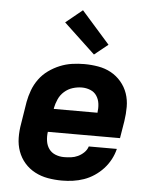

<svg xmlns="http://www.w3.org/2000/svg" viewBox="-54 -817 709 872"><g transform="rotate(5 300.0 -381.5)"><path d="M261 8Q228 8 196.5 2.5Q165 -3 137.5 -17.5Q110 -32 90 -55Q70 -78 59.5 -107Q49 -136 48.5 -168.5Q48 -201 54 -234L70 -334Q75 -361 85 -388Q95 -415 112.5 -439Q130 -463 154.5 -480.5Q179 -498 206 -509Q233 -520 261 -524Q289 -528 316 -528Q349 -528 380.5 -522.5Q412 -517 438.5 -502.5Q465 -488 485 -464.5Q505 -441 515 -412Q525 -383 525 -351Q525 -319 520 -286L507 -207H178Q175 -186 178 -165.5Q181 -145 192 -129.5Q203 -114 221.5 -106.5Q240 -99 261 -99Q277 -99 293 -101Q309 -103 324 -110Q339 -117 351.5 -129Q364 -141 369 -157H497Q491 -132 478.5 -108.5Q466 -85 448 -65.5Q430 -46 407.5 -31Q385 -16 360.5 -7.5Q336 1 311 4.5Q286 8 261 8ZM196 -313H395Q398 -334 395.5 -354Q393 -374 382.5 -390Q372 -406 353.5 -413.5Q335 -421 315 -421Q294 -421 273 -414.5Q252 -408 235 -393Q218 -378 209 -357.5Q200 -337 196 -317ZM356 -575 213 -709 289 -771 418 -625Z"/></g></svg>

Font: Iosevka SS04 XBd Ex Obl
Style: Regular
Weight: 800
Width: 7
Italic angle: -9°
Monospace: yes
Designer: Belleve Invis
Foundry: Belleve Invis
Version: Version 19.0.0; ttfautohint (v1.8.4)